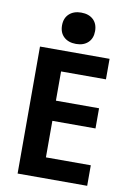

<svg xmlns="http://www.w3.org/2000/svg" viewBox="-102 -1024 755 1087"><g transform="rotate(10 275.0 -480.0)"><path d="M78 0V-730H478V-612H220V-444H468V-328H220V-118H478V0ZM276 -780Q232 -780 206 -804Q180 -828 180 -870Q180 -912 206 -936Q232 -960 275 -960Q319 -960 344.5 -936Q370 -912 370 -870Q370 -828 344.5 -804Q319 -780 276 -780Z"/></g></svg>

Font: M PLUS Code Latin SemiExpanded
Style: Bold
Weight: 700
Width: 6
Designer: Coji Morishita
Foundry: UNDERFOREST DESIGN
Version: Version 1.002; ttfautohint (v1.8.3)